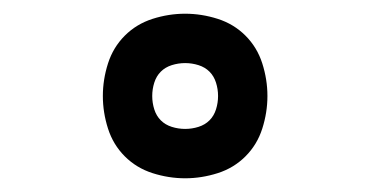

<svg xmlns="http://www.w3.org/2000/svg" viewBox="-20 -796 540 280"><path d="M250 -536Q226 -536 202.5 -543.5Q179 -551 162 -568Q145 -585 137.5 -608.5Q130 -632 130 -656Q130 -680 137.5 -703.5Q145 -727 162 -744Q179 -761 202.5 -768.5Q226 -776 250 -776Q274 -776 297.5 -768.5Q321 -761 338 -744Q355 -727 362.5 -703.5Q370 -680 370 -656Q370 -632 362.5 -608.5Q355 -585 338 -568Q321 -551 297.5 -543.5Q274 -536 250 -536ZM250 -608Q260 -608 269.5 -611Q279 -614 285.5 -620.5Q292 -627 295 -636.5Q298 -646 298 -656Q298 -666 295 -675.5Q292 -685 285.5 -691.5Q279 -698 269.5 -701Q260 -704 250 -704Q240 -704 230.5 -701Q221 -698 214.5 -691.5Q208 -685 205 -675.5Q202 -666 202 -656Q202 -646 205 -636.5Q208 -627 214.5 -620.5Q221 -614 230.5 -611Q240 -608 250 -608Z"/></svg>

Font: Iosevka Custom Medium
Style: Regular
Weight: 500
Monospace: yes
Designer: Belleve Invis
Foundry: Belleve Invis
Version: Version 32.5.0; ttfautohint (v1.8.4)